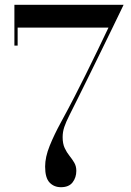

<svg xmlns="http://www.w3.org/2000/svg" viewBox="-20 -770 544 800"><path d="M168 -76Q168 -115.5 187 -162.5Q206 -209.5 234.5 -261.5Q263 -313.5 291 -368Q310.5 -405.5 335.5 -456Q360.5 -506.5 386 -559Q411.5 -611.5 432 -655H53.5V-580H40V-750H495Q495 -750 482.5 -724Q470 -698 449.2 -655.2Q428.5 -612.5 403.5 -561.5Q378.5 -510.5 353.5 -459.5Q328.5 -408.5 307.5 -366.5Q284.5 -320 269.8 -291Q255 -262 248 -241.2Q241 -220.5 241 -198.5Q241 -171.5 249.5 -153.2Q258 -135 269.5 -120.8Q281 -106.5 289.5 -92Q298 -77.5 298 -58Q298 -30.5 282.5 -10.2Q267 10 234 10Q205 10 186.5 -9.5Q168 -29 168 -76Z"/></svg>

Font: Bodoni* 16
Style: Regular
Weight: 400
Version: Version 2.2